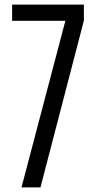

<svg xmlns="http://www.w3.org/2000/svg" viewBox="-20 -820 417 840"><path d="M74 0 266 -729H33V-800H347V-730L157 0Z"/></svg>

Font: Big Shoulders Text
Style: Regular
Weight: 400
Designer: Patric King
Foundry: XO Type Co
Version: Version 1.000; ttfautohint (v1.8.2)